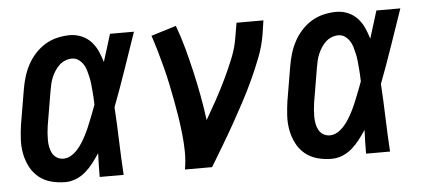

<svg xmlns="http://www.w3.org/2000/svg" viewBox="-43 -624 1585 718"><g transform="rotate(-5 750.0 -265.0)"><path d="M176 8Q148 8 122 1Q96 -6 76 -22.5Q56 -39 44 -62.5Q32 -86 27 -112Q22 -138 23.5 -166Q25 -194 29 -221L51 -351Q55 -375 62 -398Q69 -421 80.5 -442.5Q92 -464 109.5 -483Q127 -502 148 -514.5Q169 -527 193 -532.5Q217 -538 240 -538Q263 -538 284 -529Q305 -520 319.5 -504Q334 -488 343 -468Q352 -448 358 -427Q366 -452 374 -478Q382 -504 390 -530H480Q456 -461 432.5 -392Q409 -323 383 -255Q387 -191 389 -127.5Q391 -64 395 0H305Q305 -22 305.5 -44.5Q306 -67 307 -89Q295 -71 282 -54Q269 -37 252.5 -22.5Q236 -8 216 0Q196 8 176 8ZM176 -80Q191 -80 204.5 -88Q218 -96 228.5 -107.5Q239 -119 247.5 -132.5Q256 -146 263 -159.5Q270 -173 276 -187Q282 -201 287.5 -215Q293 -229 298.5 -243Q304 -257 309 -271Q309 -285 308 -298Q307 -311 306 -324.5Q305 -338 303.5 -351Q302 -364 299 -377Q296 -390 292.5 -402Q289 -414 282 -424.5Q275 -435 264.5 -442.5Q254 -450 240 -450Q227 -450 214.5 -445Q202 -440 192.5 -431Q183 -422 175.5 -410.5Q168 -399 163 -387Q158 -375 155 -362.5Q152 -350 150 -337L128 -207Q126 -194 125 -180.5Q124 -167 124 -154Q124 -141 126.5 -128Q129 -115 135 -104Q141 -93 152 -86.5Q163 -80 176 -80Z M625 0Q631 -33 630.5 -66.5Q630 -100 626.5 -132.5Q623 -165 618 -197Q613 -229 607 -261Q601 -293 594.5 -324Q588 -355 580 -386Q572 -417 563 -448Q554 -479 544 -509L638 -538Q654 -495 666 -450.5Q678 -406 688.5 -360.5Q699 -315 707.5 -269Q716 -223 722 -177Q743 -213 763 -249.5Q783 -286 801 -323.5Q819 -361 834.5 -399.5Q850 -438 856 -477L865 -530H966L958 -477Q951 -435 935 -393.5Q919 -352 900.5 -312Q882 -272 861 -232.5Q840 -193 818 -154Q796 -115 773 -76.5Q750 -38 727 0Z M1176 8Q1148 8 1122 1Q1096 -6 1076 -22.5Q1056 -39 1044 -62.5Q1032 -86 1027 -112Q1022 -138 1023.5 -166Q1025 -194 1029 -221L1051 -351Q1055 -375 1062 -398Q1069 -421 1080.5 -442.5Q1092 -464 1109.5 -483Q1127 -502 1148 -514.5Q1169 -527 1193 -532.5Q1217 -538 1240 -538Q1263 -538 1284 -529Q1305 -520 1319.5 -504Q1334 -488 1343 -468Q1352 -448 1358 -427Q1366 -452 1374 -478Q1382 -504 1390 -530H1480Q1456 -461 1432.5 -392Q1409 -323 1383 -255Q1387 -191 1389 -127.5Q1391 -64 1395 0H1305Q1305 -22 1305.5 -44.5Q1306 -67 1307 -89Q1295 -71 1282 -54Q1269 -37 1252.5 -22.5Q1236 -8 1216 0Q1196 8 1176 8ZM1176 -80Q1191 -80 1204.5 -88Q1218 -96 1228.5 -107.5Q1239 -119 1247.5 -132.5Q1256 -146 1263 -159.5Q1270 -173 1276 -187Q1282 -201 1287.5 -215Q1293 -229 1298.5 -243Q1304 -257 1309 -271Q1309 -285 1308 -298Q1307 -311 1306 -324.5Q1305 -338 1303.5 -351Q1302 -364 1299 -377Q1296 -390 1292.5 -402Q1289 -414 1282 -424.5Q1275 -435 1264.5 -442.5Q1254 -450 1240 -450Q1227 -450 1214.5 -445Q1202 -440 1192.5 -431Q1183 -422 1175.5 -410.5Q1168 -399 1163 -387Q1158 -375 1155 -362.5Q1152 -350 1150 -337L1128 -207Q1126 -194 1125 -180.5Q1124 -167 1124 -154Q1124 -141 1126.5 -128Q1129 -115 1135 -104Q1141 -93 1152 -86.5Q1163 -80 1176 -80Z"/></g></svg>

Font: Iosevka Curly Slab SmBdObl
Style: Regular
Weight: 600
Italic angle: -9°
Monospace: yes
Designer: Belleve Invis
Foundry: Belleve Invis
Version: Version 11.0.0; ttfautohint (v1.8.3)